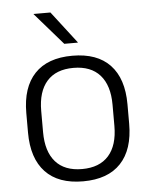

<svg xmlns="http://www.w3.org/2000/svg" viewBox="-51 -725 615 779"><g transform="rotate(-5 256.5 -335.0)"><path d="M256.5 12Q155.5 12 103 -43.8Q50.5 -99.5 50.5 -204.5V-284Q50.5 -388.5 103 -444Q155.5 -499.5 256.5 -499.5Q357.5 -499.5 410 -444Q462.5 -388.5 462.5 -284V-204.5Q462.5 -99.5 410 -43.8Q357.5 12 256.5 12ZM256.5 -38Q327.5 -38 364.8 -80Q402 -122 402 -201V-287.5Q402 -366 364.8 -408Q327.5 -450 256.5 -450Q185.5 -450 148.5 -408Q111.5 -366 111.5 -287.5V-201Q111.5 -122 148.5 -80Q185.5 -38 256.5 -38ZM183.5 -682 283.5 -552V-550.5H228.5L115 -681V-682Z"/></g></svg>

Font: Anek Gujarati Light
Style: Regular
Weight: 300
Designer: Mrunmayee Ghaisas (Gujarati), Yesha Goshar (Latin)
Foundry: Ek Type
Version: Version 1.003